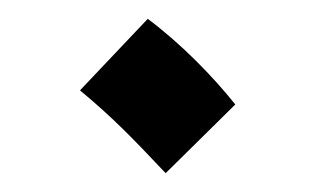

<svg xmlns="http://www.w3.org/2000/svg" viewBox="-20 -392 335 204"><path d="M156 -208 230 -281C206 -311 173 -345 137 -372L65 -296C101 -266 121 -245 156 -208Z"/></svg>

Font: Noto Sans Arabic UI
Style: Regular
Weight: 400
Designer: Monotype Design Team, Nadine Chahine and Nizar Qandah
Foundry: Monotype Imaging Inc.
Version: Version 2.010